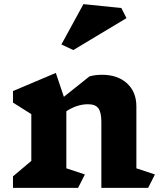

<svg xmlns="http://www.w3.org/2000/svg" viewBox="-20 -912 784 932"><path d="M699 0H472V-320Q472 -367 457.5 -386.5Q443 -406 407 -406Q354 -406 302 -372V-95L392 -65L359 0H43V-56L132 -131V-358L43 -414V-470L251 -558L290 -442L414 -541Q441 -549 475 -549Q551 -549 596.5 -507.5Q642 -466 642 -395V-95L732 -65ZM594 -824 336 -669 278 -696 385 -892 569 -873Z"/></svg>

Font: InknutAntiqua
Style: Bold
Weight: 700
Designer: Claus Eggers Srensen
Foundry: Claus Eggers Srensen
Version: Version 1.000; ttfautohint (v1.2) -l 7 -r 28 -G 50 -x 13 -D 